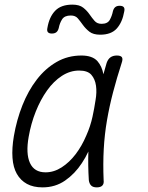

<svg xmlns="http://www.w3.org/2000/svg" viewBox="-20 -800 640 830"><path d="M164 10Q124 10 96.5 -5Q69 -20 53 -48Q37 -76 34 -117.5Q31 -159 40 -212Q52 -282 77 -345Q102 -408 139 -456Q176 -504 224.5 -532Q273 -560 332 -560Q379 -560 401 -536Q421 -513 427 -479Q434 -503 441 -528Q447 -545 458 -552.5Q469 -560 485 -560Q502 -560 507 -552.5Q512 -545 506 -528Q485 -463 469 -402Q453 -341 442.5 -280Q432 -219 428.5 -155.5Q425 -92 428 -21Q430 -6 422.5 2Q415 10 398.5 10Q382 10 374 2Q366 -6 364 -21Q360 -86 362 -145Q350 -119 334 -95Q304 -49 261.5 -19.5Q219 10 164 10ZM177 -55Q213 -55 246.5 -76.5Q280 -98 307 -133.5Q334 -169 353 -214Q371 -254 380 -296Q383 -313 387 -331L393 -367Q399 -401 395 -429.5Q391 -458 375 -476.5Q359 -495 322 -495Q283 -495 247.5 -472Q212 -449 183.5 -409Q155 -369 134.5 -317.5Q114 -266 104 -209Q91 -136 109.5 -95.5Q128 -55 177 -55ZM234 -679Q231 -667 224 -661Q217 -655 204 -655Q192 -655 187 -661Q182 -667 185 -680Q193 -727 218.5 -753.5Q244 -780 293 -780Q323 -780 339.5 -767Q356 -754 367 -738Q378 -722 389 -709.5Q400 -697 419 -697Q445 -697 454.5 -714Q464 -731 468 -751Q471 -763 478 -769Q485 -775 497 -775Q510 -775 515 -769Q520 -763 517 -750Q509 -704 485 -677Q461 -650 413 -650Q383 -650 366.5 -663Q350 -676 338.5 -692Q327 -708 316.5 -720.5Q306 -733 286 -733Q259 -733 248.5 -716.5Q238 -700 234 -679Z"/></svg>

Font: Maple Mono NL ExtraLight
Style: Italic
Weight: 275
Italic angle: -10°
Monospace: yes
Designer: subframe7536
Version: Version 7.000